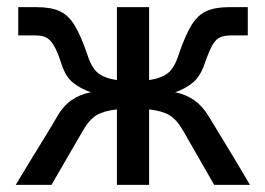

<svg xmlns="http://www.w3.org/2000/svg" viewBox="-20 -517 742 537"><path d="M24 0Q53 -48 72.5 -80Q92 -112 107.5 -137Q123 -162 138 -188Q156 -220 179.5 -236.5Q203 -253 234 -259Q205 -269 184 -286Q163 -303 152 -338Q140 -375 129.5 -391.5Q119 -408 107.5 -413Q96 -418 77 -418H31V-497H83Q122 -497 146.5 -486Q171 -475 188.5 -446.5Q206 -418 224 -365Q236 -327 254.5 -312.5Q273 -298 307 -293V-497H397V-293Q431 -298 449.5 -312.5Q468 -327 480 -365Q498 -418 515.5 -446.5Q533 -475 557.5 -486Q582 -497 621 -497H673V-418H627Q609 -418 596.5 -413Q584 -408 574.5 -391.5Q565 -375 552 -338Q540 -303 519.5 -286Q499 -269 470 -259Q500 -253 523.5 -236.5Q547 -220 566 -188Q582 -162 597 -137Q612 -112 631.5 -80Q651 -48 679 0H579L493 -150Q475 -182 454.5 -194.5Q434 -207 397 -211V0H307V-211Q270 -207 249.5 -194.5Q229 -182 211 -150L124 0Z"/></svg>

Font: Zen Kaku Gothic Antique Medium
Style: Regular
Weight: 500
Designer: Yoshimichi Ohira
Foundry: Positype
Version: Version 1.002